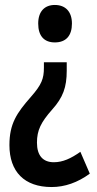

<svg xmlns="http://www.w3.org/2000/svg" viewBox="-20 -569 390 774"><path d="M270 -474C270 -522 244 -549 201 -549C160 -549 134 -523 134 -474C134 -423 159 -398 201 -398C246 -398 270 -425 270 -474ZM249 -284V-318H157V-296C157 -252 148 -228 105 -179C47 -113 18 -70 18 16C18 123 78 185 188 185C241 185 293 167 342 131L304 43C266 70 233 85 197 85C153 85 129 58 129 6C129 -44 145 -76 190 -127C234 -176 249 -217 249 -284Z"/></svg>

Font: Noto Sans Lao Looped ExtraCondensed SemiBold
Style: Regular
Weight: 600
Width: 2
Designer: Mark Frömberg, Ben Mitchell
Foundry: The Fontpad Ltd
Version: Version 1.002